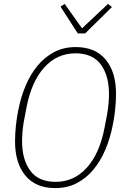

<svg xmlns="http://www.w3.org/2000/svg" viewBox="-20 -951 639 983"><path d="M263 12Q163 12 110 -52Q57 -116 57 -227Q57 -266 61.5 -308.5Q66 -351 74 -389Q87 -455 111.5 -513Q136 -571 172.5 -615Q209 -659 257.5 -684.5Q306 -710 368 -710Q468 -710 521 -646Q574 -582 574 -471Q574 -432 569.5 -389.5Q565 -347 557 -309Q544 -243 519.5 -185Q495 -127 458.5 -83Q422 -39 373.5 -13.5Q325 12 263 12ZM265 -20Q359 -20 424.5 -92.5Q490 -165 515 -296L529 -369Q534 -398 536 -424Q538 -450 538 -470Q538 -564 496 -621Q454 -678 366 -678Q272 -678 206.5 -605.5Q141 -533 116 -402L102 -329Q97 -300 95 -274Q93 -248 93 -228Q93 -134 135 -77Q177 -20 265 -20ZM378 -780 290 -917 311 -931 400 -806 533 -931 553 -915 416 -780Z"/></svg>

Font: IBM Plex Sans Condensed ExtraLight
Style: Italic
Weight: 200
Width: 3
Italic angle: -11°
Designer: Mike Abbink, Paul van der Laan, Pieter van Rosmalen
Foundry: Bold Monday
Version: Version 1.3